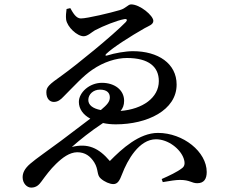

<svg xmlns="http://www.w3.org/2000/svg" viewBox="-20 -797 1040 874"><path d="M348 -713C326 -713 312 -739 300 -760L283 -756C281 -742 279 -723 281 -708C286 -674 331 -632 361 -632C379 -632 398 -651 412 -659C452 -680 513 -704 546 -710C558 -712 561 -706 553 -697C496 -638 328 -501 261 -453C203 -412 191 -401 191 -377C191 -346 208 -333 225 -333C243 -333 256 -343 269 -357C317 -405 359 -452 401 -480C452 -515 509 -533 558 -533C658 -533 703 -492 703 -428C703 -352 629 -300 529 -292C539 -304 545 -318 545 -338C545 -388 501 -420 444 -420C387 -420 339 -376 339 -333C339 -301 359 -274 391 -257L259 -157C204 -116 143 -74 118 -52C91 -29 83 -9 83 10C83 37 102 57 122 57C147 57 159 42 168 30C187 4 209 -26 235 -51C265 -80 296 -103 331 -104C368 -104 391 -86 409 -58C430 -24 419 -1 439 16C456 31 480 41 496 41C516 41 525 24 536 -5C560 -68 613 -163 690 -163C746 -163 801 -119 816 -76C824 -53 820 -39 808 -31C788 -15 750 3 716 18L721 32C755 26 781 22 799 22C845 22 852 37 878 37C909 37 921 17 921 -14C921 -106 814 -192 699 -192C614 -192 535 -120 480 -64C429 -124 380 -146 307 -128C343 -160 393 -200 449 -237C467 -233 486 -231 507 -231C650 -231 784 -295 784 -412C784 -508 700 -564 585 -564C551 -564 501 -555 470 -545C459 -541 457 -546 465 -553C494 -581 574 -632 639 -669C657 -679 678 -685 678 -702C678 -726 617 -777 577 -777C562 -777 554 -759 525 -751C485 -739 377 -713 348 -713ZM439 -296C402 -303 382 -319 382 -342C382 -368 405 -389 435 -389C468 -389 480 -373 480 -354C480 -335 470 -322 439 -296Z"/></svg>

Font: Noto Serif CJK HK SemiBold
Style: Regular
Weight: 600
Designer: Ryoko NISHIZUKA 西塚涼子 (kana & ideographs); Frank Grießhammer (Latin, Greek & Cyrillic); Wenlong ZHANG 张文龙 (bopomofo); San
Foundry: Adobe
Version: Version 2.001;hotconv 1.1.0;makeotfexe 2.6.0